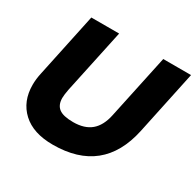

<svg xmlns="http://www.w3.org/2000/svg" viewBox="-154 -872 1081 1059"><g transform="rotate(30 386.5 -342.0)"><path d="M43 -216Q43 -253 52 -293L138 -699H315L228 -291Q221 -254 221 -235Q221 -191 248 -170Q275 -149 339 -149Q411 -149 452.5 -184Q494 -219 509 -291L596 -699H773L687 -293Q621 15 304 15Q179 15 111 -48Q43 -111 43 -216Z"/></g></svg>

Font: Prompt Bold
Style: Bold Italic
Weight: 700
Italic angle: -12°
Designer: Katatrad Team
Foundry: CadsonDemak
Version: Version 1.000